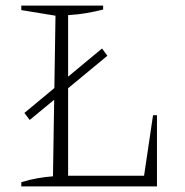

<svg xmlns="http://www.w3.org/2000/svg" viewBox="-20 -665 661 685"><path d="M526 -254H540V0H56V-15Q85 -24 113.5 -29Q142 -34 169 -36L178 -609L56 -629V-645H348V-631Q321 -624 289.5 -618.5Q258 -613 223 -611V-38H494ZM86 -237 67 -262 344 -492 363 -466Z"/></svg>

Font: Piazzolla SC ExtraLight
Style: Regular
Weight: 200
Designer: Juan Pablo del Peral
Foundry: Huerta Tipografica
Version: Version 1.330